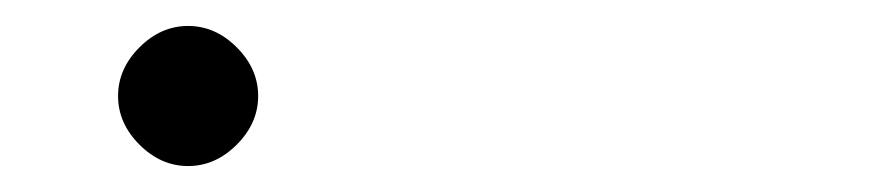

<svg xmlns="http://www.w3.org/2000/svg" viewBox="-20 -332 680 148"><path d="M162.5 -220.5Q146 -204 125 -204Q104 -204 87.5 -220.5Q71 -237 71 -258Q71 -279 87.5 -295.5Q104 -312 125 -312Q146 -312 162.5 -295.5Q179 -279 179 -258Q179 -237 162.5 -220.5Z"/></svg>

Font: Linux Libertine Mono O
Style: Mono
Weight: 400
Designer: Philipp H. Poll
Foundry: Philipp H. Poll
Version: Version 5.1.7